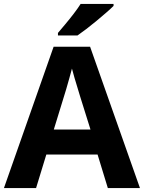

<svg xmlns="http://www.w3.org/2000/svg" viewBox="-20 -954 730 974"><path d="M527 0 475 -170H215L163 0H0L252 -717H437L690 0ZM387 -463Q382 -480 374 -506Q366 -532 358 -559Q350 -586 345 -606Q340 -586 331.5 -556.5Q323 -527 315.5 -500.5Q308 -474 304 -463L253 -297H439ZM556 -924Q542 -910 519 -890Q496 -870 469.5 -848Q443 -826 417.5 -806.5Q392 -787 373 -774H274V-787Q290 -806 311.5 -831.5Q333 -857 354 -884.5Q375 -912 389 -934H556Z"/></svg>

Font: Noto Sans Balinese
Style: Regular
Weight: 400
Designer: Aditya Bayu, David Williams
Foundry: David Williams
Version: Version 2.003